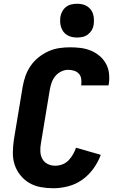

<svg xmlns="http://www.w3.org/2000/svg" viewBox="-20 -995 640 1023"><path d="M264 8Q230 8 197 2Q164 -4 136.5 -20Q109 -36 88.5 -61.5Q68 -87 58 -117.5Q48 -148 48.5 -182.5Q49 -217 54 -251L101 -534Q106 -563 116 -591Q126 -619 143.5 -644.5Q161 -670 185.5 -689.5Q210 -709 237.5 -721.5Q265 -734 294.5 -738.5Q324 -743 353 -743Q382 -743 410 -739.5Q438 -736 463.5 -725.5Q489 -715 509.5 -698Q530 -681 543.5 -657.5Q557 -634 560.5 -606Q564 -578 560 -549L558 -540H412L413 -544Q415 -560 412.5 -576Q410 -592 399.5 -603Q389 -614 374 -618.5Q359 -623 343 -623Q324 -623 305 -613.5Q286 -604 273.5 -588Q261 -572 254.5 -553Q248 -534 245 -515L198 -231Q194 -210 195 -188Q196 -166 205.5 -148.5Q215 -131 233.5 -121.5Q252 -112 274 -112Q293 -112 312 -119Q331 -126 345 -140.5Q359 -155 369 -172.5Q379 -190 385 -208L517 -170Q503 -132 478 -97Q453 -62 418.5 -37.5Q384 -13 343.5 -2.5Q303 8 264 8ZM391 -795Q377 -795 363 -798Q349 -801 337 -808.5Q325 -816 317.5 -826.5Q310 -837 305.5 -850.5Q301 -864 300.5 -878Q300 -892 302 -907Q305 -922 312.5 -935.5Q320 -949 332.5 -958.5Q345 -968 360.5 -971.5Q376 -975 391 -975Q405 -975 419 -972Q433 -969 444.5 -961.5Q456 -954 464 -943.5Q472 -933 476 -919.5Q480 -906 480.5 -892Q481 -878 479 -863Q477 -848 469 -834.5Q461 -821 448.5 -811.5Q436 -802 421 -798.5Q406 -795 391 -795Z"/></svg>

Font: Iosevka Aile Heavy
Style: Italic
Weight: 900
Italic angle: -9°
Designer: Belleve Invis
Foundry: Belleve Invis
Version: Version 31.1.0; ttfautohint (v1.8.4)